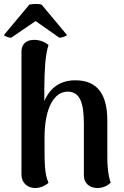

<svg xmlns="http://www.w3.org/2000/svg" viewBox="-37 -932 625 966"><path d="M262 -742C272 -742 298 -750 300 -756L173 -908C161 -914 122 -913 110 -908L-17 -756C-16 -750 9 -742 19 -742L142 -826ZM503 -136V-325C503 -459 452 -528 342 -528C266 -528 214 -490 186 -423V-490C187 -582 190 -650 207 -706C196 -715 164 -735 127 -731C94 -729 70 -709 71 -670V-54C71 -12 101 14 140 14C173 14 196 -3 207 -12C187 -61 187 -97 187 -237C187 -398 240 -471 303 -471C367 -471 385 -412 385 -307V-49C385 -10 414 14 453 14C483 14 505 1 520 -13C506 -52 503 -104 503 -136Z"/></svg>

Font: Arima Koshi ExtraBold
Style: Regular
Weight: 800
Designer: Joana Correia and Natanael Gama
Foundry: NDISCOVER
Version: Version 1.019;PS 001.019;hotconv 1.0.88;makeotf.lib2.5.64775